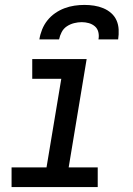

<svg xmlns="http://www.w3.org/2000/svg" viewBox="-20 -760 540 780"><path d="M27 0V-80H169L229 -440H111V-520H332L259 -80H377V0ZM140 -600Q143 -620 151 -640Q159 -660 172.5 -677Q186 -694 204 -706.5Q222 -719 242 -726.5Q262 -734 282.5 -737Q303 -740 323 -740Q343 -740 362.5 -737Q382 -734 400 -726.5Q418 -719 432 -706.5Q446 -694 453.5 -677Q461 -660 462 -640Q463 -620 460 -600H380Q383 -615 379.5 -629.5Q376 -644 365.5 -653Q355 -662 341 -666Q327 -670 312 -670Q297 -670 281 -666Q265 -662 251.5 -653Q238 -644 230.5 -629.5Q223 -615 220 -600Z"/></svg>

Font: Iosevka SS18 Medium
Style: Italic
Weight: 500
Italic angle: -9°
Monospace: yes
Designer: Belleve Invis
Foundry: Belleve Invis
Version: Version 25.1.1; ttfautohint (v1.8.4)